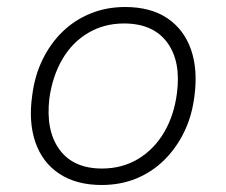

<svg xmlns="http://www.w3.org/2000/svg" viewBox="-20 -520 646 548"><path d="M270 8Q198 8 149.5 -24Q101 -56 81 -114Q61 -172 72 -248Q79 -304 101.5 -350Q124 -396 158.5 -429.5Q193 -463 238.5 -481.5Q284 -500 337 -500Q410 -500 457.5 -468Q505 -436 525 -379Q545 -322 535 -246Q528 -189 505.5 -143Q483 -97 448.5 -63Q414 -29 369 -10.5Q324 8 270 8ZM271 -39Q329 -39 374.5 -66.5Q420 -94 448.5 -142.5Q477 -191 485 -254Q497 -345 457 -399Q417 -453 334 -453Q277 -453 231.5 -426Q186 -399 158 -351Q130 -303 121 -240Q110 -148 149.5 -93.5Q189 -39 271 -39Z"/></svg>

Font: Nunito Sans 7pt ExtraLight
Style: Italic
Weight: 250
Italic angle: -9°
Designer: Vernon Adams
Foundry: Vernon Adams
Version: Version 3.101;gftools[0.9.27]